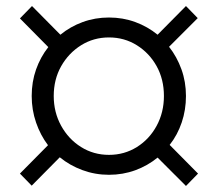

<svg xmlns="http://www.w3.org/2000/svg" viewBox="-20 -679 721 636"><path d="M85 -64 46 -104 139 -198Q114 -231 99.5 -273Q85 -315 85 -361Q85 -408 99.5 -449Q114 -490 140 -523L46 -618L86 -659L180 -564Q213 -591 254 -606Q295 -621 341 -621Q387 -621 428 -606Q469 -591 502 -564L596 -659L635 -619L540 -524Q566 -491 581 -449.5Q596 -408 596 -361Q596 -315 582 -273.5Q568 -232 542 -199L636 -104L596 -63L502 -157Q469 -130 428 -115Q387 -100 341 -100Q295 -100 253 -115.5Q211 -131 178 -158ZM341 -166Q392 -166 433.5 -192Q475 -218 499 -262.5Q523 -307 523 -361Q523 -416 499 -459.5Q475 -503 433.5 -529Q392 -555 341 -555Q290 -555 248.5 -529Q207 -503 182.5 -459.5Q158 -416 158 -361Q158 -307 182.5 -262.5Q207 -218 248.5 -192Q290 -166 341 -166Z"/></svg>

Font: Red Hat Text
Style: Italic
Weight: 300
Italic angle: -12°
Designer: Pentagram, MCKL
Foundry: Pentagram, MCKL
Version: Version 1.023